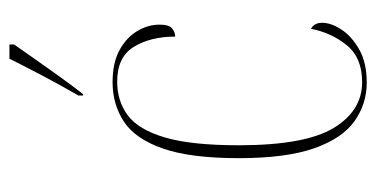

<svg xmlns="http://www.w3.org/2000/svg" viewBox="-220 -586 816 417"><g transform="rotate(-90 188.5 -378.0)"><path d="M217 10Q171 10 133.5 -16.5Q96 -43 74.5 -104Q53 -165 53 -268Q53 -373 74 -433Q95 -493 132.5 -517.5Q170 -542 218 -542Q260 -542 287.5 -527Q315 -512 329 -488.5Q343 -465 343 -440Q343 -419 334.5 -412.5Q326 -406 317 -406Q317 -459 295 -495.5Q273 -532 219 -532Q177 -532 146 -509Q115 -486 98 -428.5Q81 -371 81 -268Q81 -124 118.5 -62Q156 0 218 0Q271 0 298 -33Q325 -66 334 -111Q347 -104 347 -87Q347 -67 332 -44.5Q317 -22 288.5 -6Q260 10 217 10ZM189 -616Q212 -656 232 -694Q252 -732 269 -766H300V-756Q288 -739 269.5 -712.5Q251 -686 230.5 -657.5Q210 -629 192 -606H189Z"/></g></svg>

Font: Noto Serif Display Condensed Thin
Style: Regular
Weight: 100
Width: 3
Designer: Monotype Design Team
Foundry: Monotype Imaging Inc.
Version: Version 2.009